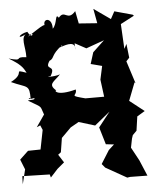

<svg xmlns="http://www.w3.org/2000/svg" viewBox="-61 -783 710 853"><g transform="rotate(-5 294.5 -357.0)"><path d="M138 -303 91 -235 107 -242 116 -221 99 -135 43 -134 5 -98 23 -53 7 12 8 -24 130 -21 134 -7 167 -43 198 -69 175 -105 188 -115 198 -178 241 -221 278 -242 350 -220 419 -276 367 -210 390 -133 426 -129 401 -106 364 -47 378 -30 472 23 485 21 562 22 532 -49 500 -108 508 -148 513 -163 531 -181 540 -244 575 -265 510 -316 541 -396 545 -392 513 -492 527 -507 520 -569 509 -548 503 -659 564 -691 559 -696 479 -718 461 -685 387 -737 399 -672 317 -678 306 -734C268 -690 260 -747 231 -711C215 -736 222 -685 200 -665C202 -730 137 -710 178 -659C176 -706 155 -681 87 -639C119 -673 110 -616 86 -661C46 -654 32 -625 86 -655C50 -642 74 -596 72 -549C12 -557 65 -530 -7 -550C44 -519 54 -506 67 -480C3 -502 65 -481 -6 -445C66 -412 75 -430 75 -360C76 -376 47 -357 91 -365C98 -355 68 -360 62 -356C135 -313 107 -336 135 -272ZM291 -592 341 -565 422 -594 370 -545 354 -494 404 -481 391 -421 401 -344H305L325 -342C236 -365 284 -355 278 -387C189 -363 181 -393 192 -390C155 -421 185 -429 214 -460C184 -450 140 -454 172 -456C203 -508 144 -480 173 -524C197 -534 181 -548 234 -588C242 -581 211 -584 227 -580C259 -592 297 -601 291 -563Z"/></g></svg>

Font: Asimov Aggro
Style: Medium
Weight: 500
Designer: Google
Version: Version 2.000980; 2014